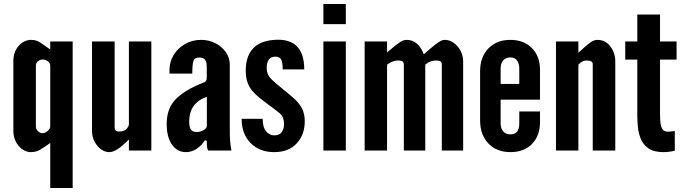

<svg xmlns="http://www.w3.org/2000/svg" viewBox="-20 -755 3424 963"><path d="M232 188H344.5V-547H232V-507Q204.5 -526.5 183.2 -540.8Q162 -555 137 -555Q100.5 -555 73.8 -525Q47 -495 47 -448V-99Q47 -55 73.5 -23.5Q100 8 136.5 8Q161.5 8 184.8 -6.2Q208 -20.5 232 -38ZM194 -87Q181.5 -86.5 170.8 -96.8Q160 -107 160 -120V-425.5Q160 -440 170.8 -448.2Q181.5 -456.5 194 -456.5Q207 -456.5 219.5 -448.2Q232 -440 232 -425.5V-120Q232 -110.5 219.8 -99Q207.5 -87.5 194 -87Z M527.5 8Q547 8 569.8 -6.8Q592.5 -21.5 626.5 -55.5V0H739V-547H626.5V-131.5Q626.5 -122 614.8 -108.8Q603 -95.5 579.5 -95.5Q561 -95.5 558 -103Q555 -110.5 555 -113.5V-547H441.5V-99Q441.5 -69 454.2 -44.8Q467 -20.5 486.8 -6.2Q506.5 8 527.5 8Z M912.5 8Q940.5 8 965.2 -7.8Q990 -23.5 1006.5 -50H1017Q1016.5 -8 1024.5 0H1140.5Q1135.5 -30 1134 -50.2Q1132.5 -70.5 1132.5 -95V-431Q1132.5 -465 1113 -493Q1093.5 -521 1061 -538Q1028.5 -555 988.5 -555Q945 -555 909 -534.8Q873 -514.5 851.5 -480Q830 -445.5 830 -403.5V-386H944.5Q944.5 -433.5 950.5 -450Q956.5 -466.5 978 -466.5Q999 -466.5 1007 -456.8Q1015 -447 1016 -434.8Q1017 -422.5 1017 -414.5V-368Q1017 -353.5 1013 -348.5Q1009 -343.5 995.8 -338.8Q982.5 -334 954 -320.5Q885 -287.5 850.5 -244.8Q816 -202 816 -132Q816 -68.5 842.2 -30.2Q868.5 8 912.5 8ZM966 -93Q946 -93 937.5 -105Q929 -117 929 -145.5Q929 -239 1017.5 -269.5V-124Q1017.5 -112 1001.8 -102.5Q986 -93 966 -93Z M1355 8Q1428 8 1468.2 -35.8Q1508.5 -79.5 1508.5 -146Q1508.5 -184 1495.2 -210Q1482 -236 1457.2 -258.8Q1432.5 -281.5 1397.5 -309Q1355 -343 1336.2 -363.2Q1317.5 -383.5 1317.5 -415.5Q1317.5 -440.5 1328.2 -455.8Q1339 -471 1362 -471Q1381.5 -471 1389.8 -457Q1398 -443 1398 -407H1506Q1506 -566.5 1355 -555Q1282.5 -549.5 1247.5 -510Q1212.5 -470.5 1212.5 -400.5Q1212.5 -362.5 1223.8 -335Q1235 -307.5 1260.8 -283Q1286.5 -258.5 1329 -228Q1365 -202.5 1384.8 -185Q1404.5 -167.5 1404.5 -133.5Q1404.5 -108.5 1392.8 -92.2Q1381 -76 1356.5 -76Q1330.5 -76 1314 -96.8Q1297.5 -117.5 1297.5 -159H1192Q1192 -83 1237 -37.5Q1282 8 1355 8Z M1602 -634H1714.5V-735H1602ZM1602 0H1714.5V-547H1602Z M2210.5 -555Q2202.5 -555 2193.2 -551.2Q2184 -547.5 2164.5 -532.5Q2145 -517.5 2105.5 -482.5Q2093.5 -516.5 2071.2 -535.8Q2049 -555 2019.5 -555Q2010 -555 2000.2 -551.2Q1990.5 -547.5 1972.8 -534.2Q1955 -521 1921.5 -492V-547H1809V0H1921.5V-431Q1950 -451.5 1975.5 -451.5Q1998 -451.5 2001.8 -443.8Q2005.5 -436 2005.5 -433V0H2113V-431Q2127.5 -442.5 2139.5 -447Q2151.5 -451.5 2165.5 -451.5Q2188.5 -451.5 2192.2 -444.8Q2196 -438 2196 -434V0H2303V-448Q2303 -474.5 2290.5 -499Q2278 -523.5 2257 -539.2Q2236 -555 2210.5 -555Z M2540.5 8Q2608.5 8 2648.5 -33Q2688.5 -74 2688.5 -144V-196H2584.5V-136Q2584.5 -81 2540 -81Q2516 -81 2503.5 -96.8Q2491 -112.5 2491 -136V-255H2688.5V-404.5Q2688.5 -473 2647.8 -514Q2607 -555 2539.5 -555Q2471 -555 2429.5 -512Q2388 -469 2388 -397.5V-150.5Q2388 -79 2429.5 -35.5Q2471 8 2540.5 8ZM2491 -334V-411Q2491 -437.5 2504 -452Q2517 -466.5 2539 -467Q2560.5 -467.5 2572.5 -452.5Q2584.5 -437.5 2584.5 -411V-334Z M2768.5 0H2881V-431Q2895 -444.5 2904 -448Q2913 -451.5 2924 -451.5Q2953 -451.5 2953 -433.5V0H3066V-448Q3066 -474.5 3055.2 -499Q3044.5 -523.5 3024.5 -539.2Q3004.5 -555 2976.5 -555Q2966.5 -555 2957 -551.2Q2947.5 -547.5 2930.5 -534Q2913.5 -520.5 2881 -490.5V-547H2768.5Z M3308 8Q3334.5 8 3364.5 1V-98Q3348.5 -96 3342.5 -95.2Q3336.5 -94.5 3329.5 -94.5Q3310 -94.5 3302 -108Q3294 -121.5 3292.2 -142Q3290.5 -162.5 3290.5 -184V-456H3373.5V-547H3290.5V-682H3176.5V-547H3116V-456H3176.5V-176Q3176.5 -153 3179 -121.8Q3181.5 -90.5 3193 -60.8Q3204.5 -31 3231.5 -11.5Q3258.5 8 3308 8Z"/></svg>

Font: League Gothic SemiExpanded
Style: Regular
Weight: 400
Width: 6
Designer: The League of Moveable Type
Version: Version 1.600; ttfautohint (v1.8.3)